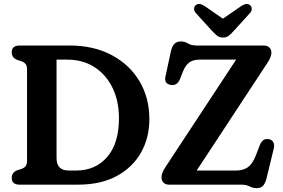

<svg xmlns="http://www.w3.org/2000/svg" viewBox="-20 -929 1425 966"><path d="M39 -34.5Q39 -60.5 65.5 -72L87.5 -79Q101.5 -84 108.8 -93Q116 -102 116 -119.5V-580.5Q116 -598 108.8 -607Q101.5 -616 87.5 -621L65.5 -628Q39 -639.5 39 -665.5Q39 -700 78.5 -700H330.5Q451 -700 541.2 -652.2Q631.5 -604.5 681.5 -520.8Q731.5 -437 731.5 -329.5Q731.5 -235.5 689.2 -161Q647 -86.5 567 -43.2Q487 0 373.5 0H78.5Q39 0 39 -34.5ZM362 -71Q461 -71 519.8 -139.8Q578.5 -208.5 578.5 -333.5Q578.5 -420.5 546.2 -487Q514 -553.5 455.5 -591.2Q397 -629 318 -629H264.5V-133.5Q264.5 -71 326 -71ZM1325 -612 969.5 -71H1166.5Q1203 -71 1226.2 -87Q1249.5 -103 1266.5 -145L1289 -203Q1297 -220 1308 -225.8Q1319 -231.5 1334 -228.5Q1349 -225.5 1355.5 -212.5Q1362 -199.5 1357 -180L1321 -31.5Q1314 -6 1303.2 5.8Q1292.5 17.5 1271 17.5Q1252 17.5 1235.8 8.8Q1219.5 0 1193 0H831Q812.5 0 802.5 -10.2Q792.5 -20.5 792.5 -37.5Q792.5 -49 798 -62Q803.5 -75 813.5 -90L1168 -629H985Q953 -629 933.8 -615.8Q914.5 -602.5 901.5 -571.5L885.5 -531Q877.5 -512 865.2 -505.5Q853 -499 838 -502Q805 -508 812.5 -544L840 -671.5Q850.5 -720.5 889 -720.5Q909.5 -720.5 926 -710.2Q942.5 -700 970 -700H1306.5Q1325 -700 1335.2 -690Q1345.5 -680 1345.5 -664Q1345.5 -643 1325 -612ZM1157 -774.5Q1143 -759 1131.2 -749.5Q1119.5 -740 1102 -740Q1084 -740 1072.2 -749.5Q1060.5 -759 1046 -774.5L966.5 -862Q955.5 -874 956.5 -885.2Q957.5 -896.5 964 -902.5Q981 -917 1009 -899L1101.5 -835L1194.5 -899Q1222.5 -917 1239 -902.5Q1245.5 -896.5 1246.5 -885.2Q1247.5 -874 1236.5 -862Z"/></svg>

Font: Fraunces 72pt SuperSoft SemiBold
Style: Regular
Weight: 600
Version: Version 1.000;[b76b70a41]